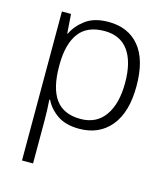

<svg xmlns="http://www.w3.org/2000/svg" viewBox="-115 -697 829 956"><g transform="rotate(15 299.5 -219.0)"><path d="M327 -608Q429 -608 486 -539Q543 -470 543 -335Q543 -200 483.5 -128Q424 -56 321 -56Q251 -56 208 -86Q165 -116 145 -158H141Q143 -133 144 -103.5Q145 -74 145 -49V170H88V-598H135L142 -499H145Q165 -542 209 -575Q253 -608 327 -608ZM319 -559Q230 -559 188 -503Q146 -447 145 -342V-332Q145 -218 186.5 -161.5Q228 -105 315 -105Q397 -105 440.5 -166.5Q484 -228 484 -336Q484 -443 442.5 -501Q401 -559 319 -559Z"/></g></svg>

Font: Noto Sans Malayalam UI Light
Style: Regular
Weight: 300
Designer: Jelle Bosma - Monotype Design Team
Foundry: Monotype Imaging Inc.
Version: Version 2.104; ttfautohint (v1.8.4.7-5d5b)